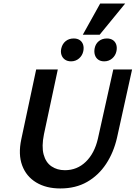

<svg xmlns="http://www.w3.org/2000/svg" viewBox="-20 -1050 765 1083"><path d="M320 13Q240 13 184 -21Q128 -55 105 -117Q82 -179 100 -264L184 -658H306L228 -293Q214 -224 226 -179Q238 -134 270 -112Q302 -90 346 -90Q415 -90 464 -137.5Q513 -185 532 -267L619 -658H725L640 -273Q621 -190 578.5 -125.5Q536 -61 471.5 -24Q407 13 320 13ZM381 -704Q360 -704 346 -714Q332 -724 326.5 -741Q321 -758 326 -778Q332 -803 350.5 -818Q369 -833 396 -833Q416 -833 429.5 -824Q443 -815 448.5 -799Q454 -783 450 -762Q445 -737 426 -720.5Q407 -704 381 -704ZM568 -704Q547 -704 533.5 -714Q520 -724 515 -741Q510 -758 514 -778Q519 -803 537.5 -818Q556 -833 583 -833Q603 -833 616.5 -824Q630 -815 635.5 -799Q641 -783 637 -762Q632 -737 613 -720.5Q594 -704 568 -704ZM447 -854 545 -1030H686L542 -854Z"/></svg>

Font: Ysabeau Office
Style: Bold Italic
Weight: 700
Italic angle: -12°
Designer: Christian Thalmann (Catharsis Fonts)
Version: Version 2.001;gftools[0.9.30]; featfreeze: tnum,lnum,ss02